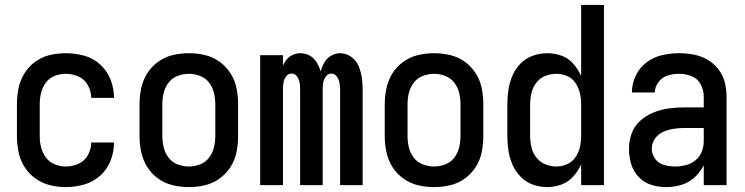

<svg xmlns="http://www.w3.org/2000/svg" viewBox="-20 -755 3040 783"><path d="M248 8Q286 8 323 -2.5Q360 -13 388.5 -38.5Q417 -64 431 -100Q445 -136 445 -174H352Q352 -147 338.5 -122.5Q325 -98 300 -87Q275 -76 248 -76Q225 -76 203 -85Q181 -94 167 -113Q153 -132 147.5 -154.5Q142 -177 142 -200V-330Q142 -353 147.5 -376Q153 -399 167 -418Q181 -437 203 -445.5Q225 -454 248 -454Q275 -454 300 -443Q325 -432 338.5 -407.5Q352 -383 352 -356H445Q445 -394 431 -430Q417 -466 388.5 -492Q360 -518 323 -528Q286 -538 248 -538Q215 -538 183 -530.5Q151 -523 124 -503.5Q97 -484 79.5 -455.5Q62 -427 55.5 -395Q49 -363 49 -330V-200Q49 -167 55.5 -135Q62 -103 79.5 -75Q97 -47 124 -27.5Q151 -8 183 0Q215 8 248 8Z M750 8Q783 8 815.5 0.5Q848 -7 875 -26.5Q902 -46 920 -74Q938 -102 944.5 -134.5Q951 -167 951 -200V-330Q951 -363 944.5 -395.5Q938 -428 920 -456Q902 -484 875 -503.5Q848 -523 815.5 -530.5Q783 -538 750 -538Q717 -538 685 -530.5Q653 -523 625.5 -503.5Q598 -484 580.5 -456Q563 -428 556 -395.5Q549 -363 549 -330V-200Q549 -167 556 -134.5Q563 -102 580.5 -74Q598 -46 625.5 -26.5Q653 -7 685 0.5Q717 8 750 8ZM750 -76Q727 -76 704.5 -84.5Q682 -93 667.5 -112Q653 -131 647.5 -154Q642 -177 642 -200V-330Q642 -353 647.5 -376Q653 -399 667.5 -418Q682 -437 704.5 -445.5Q727 -454 750 -454Q773 -454 795.5 -445.5Q818 -437 832.5 -418Q847 -399 852.5 -376Q858 -353 858 -330V-200Q858 -177 852.5 -154Q847 -131 832.5 -112Q818 -93 795.5 -84.5Q773 -76 750 -76Z M1041 0H1134V-390Q1134 -404 1136 -417.5Q1138 -431 1146.5 -443Q1155 -455 1169 -455Q1183 -455 1191.5 -443Q1200 -431 1202 -417.5Q1204 -404 1204 -390V0H1296V-390Q1296 -404 1298 -417.5Q1300 -431 1309 -443Q1318 -455 1331 -455Q1345 -455 1353.5 -443Q1362 -431 1364.5 -417.5Q1367 -404 1367 -390V0H1459V-390Q1459 -414 1455.5 -438.5Q1452 -463 1442.5 -485.5Q1433 -508 1412.5 -523Q1392 -538 1368 -538Q1348 -538 1330.5 -528Q1313 -518 1303 -500.5Q1293 -483 1288 -464Q1282 -483 1271.5 -500.5Q1261 -518 1243.5 -528Q1226 -538 1206 -538Q1190 -538 1175.5 -532Q1161 -526 1150.5 -514Q1140 -502 1134 -487V-530H1041Z M1750 8Q1783 8 1815.5 0.5Q1848 -7 1875 -26.5Q1902 -46 1920 -74Q1938 -102 1944.5 -134.5Q1951 -167 1951 -200V-330Q1951 -363 1944.5 -395.5Q1938 -428 1920 -456Q1902 -484 1875 -503.5Q1848 -523 1815.5 -530.5Q1783 -538 1750 -538Q1717 -538 1685 -530.5Q1653 -523 1625.5 -503.5Q1598 -484 1580.5 -456Q1563 -428 1556 -395.5Q1549 -363 1549 -330V-200Q1549 -167 1556 -134.5Q1563 -102 1580.5 -74Q1598 -46 1625.5 -26.5Q1653 -7 1685 0.5Q1717 8 1750 8ZM1750 -76Q1727 -76 1704.5 -84.5Q1682 -93 1667.5 -112Q1653 -131 1647.5 -154Q1642 -177 1642 -200V-330Q1642 -353 1647.5 -376Q1653 -399 1667.5 -418Q1682 -437 1704.5 -445.5Q1727 -454 1750 -454Q1773 -454 1795.5 -445.5Q1818 -437 1832.5 -418Q1847 -399 1852.5 -376Q1858 -353 1858 -330V-200Q1858 -177 1852.5 -154Q1847 -131 1832.5 -112Q1818 -93 1795.5 -84.5Q1773 -76 1750 -76Z M2212 8Q2242 8 2270 -2.5Q2298 -13 2318 -35.5Q2338 -58 2350 -85V0H2443V-735H2350V-445Q2338 -472 2318 -495Q2298 -518 2270 -528Q2242 -538 2212 -538Q2182 -538 2153.5 -528Q2125 -518 2103.5 -496.5Q2082 -475 2070 -447Q2058 -419 2053.5 -389.5Q2049 -360 2049 -330V-200Q2049 -170 2053.5 -140.5Q2058 -111 2070 -83.5Q2082 -56 2103.5 -34Q2125 -12 2153.5 -2Q2182 8 2212 8ZM2249 -76Q2226 -76 2204 -85Q2182 -94 2167.5 -112.5Q2153 -131 2147.5 -154Q2142 -177 2142 -200V-330Q2142 -353 2147.5 -376Q2153 -399 2167.5 -418Q2182 -437 2204 -445.5Q2226 -454 2249 -454Q2272 -454 2293 -445Q2314 -436 2327 -416.5Q2340 -397 2345 -375Q2350 -353 2350 -330V-200Q2350 -177 2345 -155Q2340 -133 2327 -114Q2314 -95 2293 -85.5Q2272 -76 2249 -76Z M2697 8Q2728 8 2758.5 -1Q2789 -10 2812.5 -31.5Q2836 -53 2850 -81V0H2943V-361Q2943 -391 2935.5 -420Q2928 -449 2909.5 -473Q2891 -497 2864.5 -512Q2838 -527 2808.5 -532.5Q2779 -538 2750 -538Q2714 -538 2679.5 -530Q2645 -522 2616.5 -500.5Q2588 -479 2572.5 -446Q2557 -413 2557 -378H2650Q2651 -401 2665.5 -420.5Q2680 -440 2703 -447Q2726 -454 2750 -454Q2775 -454 2800 -444.5Q2825 -435 2837.5 -411Q2850 -387 2850 -361V-317H2769Q2737 -317 2705.5 -312.5Q2674 -308 2644.5 -296Q2615 -284 2590.5 -262Q2566 -240 2555.5 -209.5Q2545 -179 2545 -147Q2545 -116 2554 -86Q2563 -56 2585 -33Q2607 -10 2636.5 -1Q2666 8 2697 8ZM2733 -76Q2711 -76 2688.5 -82Q2666 -88 2652 -107Q2638 -126 2638 -149Q2638 -171 2651 -189.5Q2664 -208 2684 -217Q2704 -226 2726 -229.5Q2748 -233 2769 -233H2850V-180Q2850 -158 2842 -137Q2834 -116 2816.5 -101.5Q2799 -87 2777 -81.5Q2755 -76 2733 -76Z"/></svg>

Font: Iosevka SS08 Medium
Style: Regular
Weight: 500
Monospace: yes
Designer: Belleve Invis
Foundry: Belleve Invis
Version: Version 3.4.3; ttfautohint (v1.8.3)